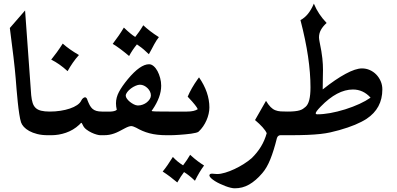

<svg xmlns="http://www.w3.org/2000/svg" viewBox="-20 -771 2186 1058"><path d="M118.2 -713.4 151.9 -246.6Q154.3 -221.2 159.9 -203.9Q165.5 -186.5 176.8 -176Q188 -165.5 206.8 -160.9Q225.6 -156.2 253.9 -156.2H258.8Q263.7 -156.2 266.8 -146.5Q270 -136.7 271.7 -122.3Q273.4 -107.9 273.4 -91.1Q273.4 -74.2 271.7 -59.8Q270 -45.4 266.8 -35.6Q263.7 -25.9 258.8 -25.9H244.1Q210.9 -25.9 185.1 -32.5Q159.2 -39.1 140.9 -49.3Q122.6 -59.6 111.3 -72Q100.1 -84.5 96.2 -96.2Q90.8 -112.3 86.2 -142.6Q81.5 -172.9 77.9 -208Q74.2 -243.2 71.3 -278.3Q68.4 -313.5 66.4 -339.8Q62.5 -388.2 54.2 -457.5Q45.9 -526.9 34.2 -616.7Z M415 -467.8Q396.5 -447.3 381.1 -425Q365.7 -402.8 352.5 -378.9Q307.1 -420.4 262.2 -442.4Q276.4 -460 292.5 -481.9Q308.6 -503.9 325.7 -530.8Q361.8 -498.5 415 -467.8ZM253.9 -156.2Q284.7 -156.2 313.2 -160.6Q341.8 -165 365 -172.9Q388.2 -180.7 404.8 -191.9Q421.4 -203.1 427.7 -216.8Q432.6 -226.6 438.7 -230.7Q444.8 -234.9 448.7 -234.9Q453.1 -234.9 456.8 -230.5Q460.4 -226.1 461.9 -219.2Q468.3 -202.6 474.6 -190.9Q481 -179.2 489.7 -171.4Q498.5 -163.6 511.2 -159.9Q523.9 -156.2 542 -156.2H546.9Q551.8 -156.2 554.9 -146.5Q558.1 -136.7 559.8 -122.3Q561.5 -107.9 561.5 -91.1Q561.5 -74.2 559.8 -59.8Q558.1 -45.4 554.9 -35.6Q551.8 -25.9 546.9 -25.9H532.2Q525.9 -25.9 512.5 -29.5Q499 -33.2 484.1 -40.3Q469.2 -47.4 455.8 -57.6Q442.4 -67.9 436.5 -81.5Q430.7 -94.2 428.2 -94.2Q426.8 -94.2 424.3 -91.6Q421.9 -88.9 416.5 -83.5Q400.4 -68.4 381.8 -57.4Q363.3 -46.4 343.5 -39.6Q323.7 -32.7 303.2 -29.3Q282.7 -25.9 263.7 -25.9H249Q244.1 -25.9 241 -35.6Q237.8 -45.4 236.1 -59.8Q234.4 -74.2 234.4 -91.1Q234.4 -107.9 236.1 -122.3Q237.8 -136.7 241 -146.5Q244.1 -156.2 249 -156.2Z M691.4 -462.4Q666 -483.9 643.8 -500.5Q621.6 -517.1 601.1 -529.3Q636.2 -574.7 662.6 -619.1Q681.2 -601.1 696.8 -588.1Q712.4 -575.2 725.1 -567.4Q734.9 -579.6 746.1 -595.5Q757.3 -611.3 769.5 -631.8Q786.1 -616.2 807.6 -599.6Q829.1 -583 855.5 -566.4Q848.1 -557.1 842 -547.6Q835.9 -538.1 829.8 -526.9Q823.7 -515.6 816.7 -502.2Q809.6 -488.8 800.3 -472.2L786.6 -484.9Q772 -499 758.8 -509Q745.6 -519 734.4 -526.4Q709.5 -496.1 691.4 -462.4ZM737.8 -189.9H742.2Q754.4 -189.9 766.8 -194.6Q779.3 -199.2 789.1 -207Q798.8 -214.8 805.2 -224.9Q811.5 -234.9 811.5 -245.1Q811.5 -256.3 806.4 -266.8Q801.3 -277.3 792.7 -285.6Q784.2 -293.9 773.4 -299.1Q762.7 -304.2 751 -304.2Q740.7 -304.2 727.1 -298.3Q713.4 -292.5 701.4 -283.4Q689.5 -274.4 681.2 -263.7Q672.9 -252.9 672.9 -243.7Q672.9 -236.3 679.4 -227.1Q686 -217.8 696 -209.7Q706.1 -201.7 717.3 -196Q728.5 -190.4 737.8 -189.9ZM898.4 -25.9Q871.1 -25.9 847.7 -28.6Q824.2 -31.2 803.7 -36.6Q783.2 -42 765.1 -49.8Q747.1 -57.6 730 -67.4Q722.7 -71.3 715.3 -73.7Q708 -76.2 703.6 -76.2Q690.9 -76.2 668.9 -64.5Q650.9 -54.7 636.5 -47.4Q622.1 -40 608.9 -35.4Q595.7 -30.8 582 -28.3Q568.4 -25.9 551.8 -25.9H537.1Q532.2 -25.9 529.1 -35.6Q525.9 -45.4 524.2 -59.8Q522.5 -74.2 522.5 -91.1Q522.5 -107.9 524.2 -122.3Q525.9 -136.7 529.1 -146.5Q532.2 -156.2 537.1 -156.2H551.8Q559.1 -156.2 569.3 -156Q579.6 -155.8 589.8 -156.2Q600.1 -156.7 609.1 -158.9Q618.2 -161.1 623.5 -166Q619.1 -184.6 619.1 -201.7Q619.1 -233.4 635.5 -264.4Q651.9 -295.4 684.6 -335Q752.9 -417 801.3 -417Q814.5 -417 826.7 -406.5Q838.9 -396 847.9 -379.2Q856.9 -362.3 862.5 -341.3Q868.2 -320.3 868.2 -298.8Q868.2 -267.1 856 -234.1Q843.8 -201.2 820.8 -167.5Q819.3 -165 817.6 -163.6Q815.9 -162.1 815.9 -160.6Q815.9 -159.2 819.8 -158.2Q823.7 -157.2 834.5 -157Q845.2 -156.7 864.3 -156.5Q883.3 -156.2 913.1 -156.2Q918 -156.2 921.1 -146.5Q924.3 -136.7 926 -122.3Q927.7 -107.9 927.7 -91.1Q927.7 -74.2 926 -59.8Q924.3 -45.4 921.1 -35.6Q918 -25.9 913.1 -25.9Z M957 234.4Q914.6 198.7 876.5 174.3Q889.6 158.2 903.6 138.2Q917.5 118.2 932.6 93.8Q957 120.6 988.8 140.1Q1000 125.5 1009.8 110.8Q1019.5 96.2 1027.8 82Q1048.8 101.6 1068.1 116Q1087.4 130.4 1104.5 141.1Q1079.1 174.8 1054.2 225.1Q1021.5 193.8 994.1 177.2Q976.6 199.7 957 234.4ZM1009.8 -156.2Q1031.2 -156.2 1045.9 -159.7Q1060.5 -163.1 1069.8 -169.4Q1067.4 -174.3 1064 -179.9Q1060.5 -185.5 1054.4 -193.1Q1048.3 -200.7 1038.8 -211.7Q1029.3 -222.7 1014.2 -238.3Q1033.7 -284.7 1069.8 -335.4L1076.7 -344.7Q1133.8 -262.2 1133.8 -178.7Q1133.8 -161.6 1129.6 -143.6Q1125.5 -125.5 1117.9 -108.2Q1110.4 -90.8 1099.4 -74.7Q1088.4 -58.6 1074.2 -45.4Q1070.3 -42 1059.3 -39.3Q1048.3 -36.6 1033.4 -34.4Q1018.6 -32.2 1001.5 -30.8Q984.4 -29.3 968.5 -28.1Q952.6 -26.9 939 -26.4Q925.3 -25.9 918 -25.9H903.3Q898.4 -25.9 895.3 -35.6Q892.1 -45.4 890.4 -59.8Q888.7 -74.2 888.7 -91.1Q888.7 -107.9 890.4 -122.3Q892.1 -136.7 895.3 -146.5Q898.4 -156.2 903.3 -156.2H908.2Z M1366.2 101.1Q1397 71.3 1417.7 37.4Q1438.5 3.4 1449.7 -37.1Q1442.9 -52.2 1426.5 -70.3Q1410.2 -88.4 1385.3 -109.4L1445.8 -215.3Q1459 -193.4 1471.2 -181.2Q1483.4 -168.9 1497.1 -163.6Q1510.7 -158.2 1526.6 -157.2Q1542.5 -156.2 1563.5 -156.2H1568.4Q1573.2 -156.2 1576.4 -146.5Q1579.6 -136.7 1581.3 -122.3Q1583 -107.9 1583 -91.1Q1583 -74.2 1581.3 -59.8Q1579.6 -45.4 1576.4 -35.6Q1573.2 -25.9 1568.4 -25.9H1524.4Q1519 -25.9 1513.7 -22Q1508.3 -18.1 1505.9 -9.8Q1488.8 59.1 1469.7 106.4Q1450.7 153.8 1425.8 182.6Q1390.1 224.6 1353 245.8Q1315.9 267.1 1272.5 266.6Q1263.7 266.6 1250.5 263.4Q1237.3 260.3 1222.4 254.6Q1207.5 249 1192.4 241.9Q1177.2 234.9 1164.8 227.1Q1152.3 219.2 1143.8 211.4Q1135.3 203.6 1133.8 196.8Q1133.8 186 1147.9 186H1149.9Q1155.3 186 1161.9 187Q1168.5 188 1176.3 188Q1195.8 188 1220.9 180.4Q1246.1 172.9 1272.2 160.6Q1298.3 148.4 1323 132.8Q1347.7 117.2 1366.2 101.1Z M2022 -232.9Q1981.4 -277.8 1924.8 -277.8Q1838.4 -277.8 1747.1 -183.6Q1719.7 -155.3 1719.7 -147Q1719.7 -141.1 1729 -141.1Q1793.5 -141.1 1882.3 -168.5Q1969.7 -196.3 2022 -232.9ZM1758.3 -278.3 1761.7 -280.8Q1828.6 -334 1884 -364Q1939.5 -394 1974.6 -394Q1997.6 -394 2017.8 -385Q2038.1 -376 2053.5 -360.1Q2068.8 -344.2 2077.9 -323.2Q2086.9 -302.2 2086.9 -278.3Q2086.9 -173.8 2000 -116.2Q1973.6 -99.1 1936.3 -83.5Q1898.9 -67.9 1848.6 -53.7Q1824.2 -46.9 1800 -41.5Q1775.9 -36.1 1744.9 -32.7Q1713.9 -29.3 1672.9 -27.6Q1631.8 -25.9 1573.2 -25.9H1558.6Q1553.7 -25.9 1550.5 -35.6Q1547.4 -45.4 1545.7 -59.8Q1543.9 -74.2 1543.9 -91.1Q1543.9 -107.9 1545.7 -122.3Q1547.4 -136.7 1550.5 -146.5Q1553.7 -156.2 1558.6 -156.2H1563.5Q1588.4 -156.2 1604.5 -158Q1620.6 -159.7 1631.6 -163.1Q1642.6 -166.5 1649.7 -171.4Q1656.7 -176.3 1663.6 -182.1Q1677.7 -194.3 1684.3 -220.9Q1690.9 -247.6 1690.9 -289.6Q1690.9 -368.2 1677.5 -459.5Q1664.1 -550.8 1635.7 -660.2Q1658.7 -672.4 1677 -694.8Q1695.3 -717.3 1709.5 -751Q1722.2 -720.2 1739.7 -694.1Q1757.3 -668 1779.8 -644.5Q1758.8 -625.5 1748.3 -606.2Q1737.8 -586.9 1737.8 -564.9Q1737.8 -559.6 1738.8 -553.7Q1739.7 -547.9 1741.2 -539.6Q1747.1 -511.7 1750.7 -489.7Q1754.4 -467.8 1756.3 -449.7Q1758.3 -431.6 1759 -416Q1759.8 -400.4 1759.8 -385.3Q1759.8 -363.8 1759 -340.6Q1758.3 -317.4 1758.3 -285.6Z"/></svg>

Font: XB Niloofar
Style: Bold
Weight: 700
Designer: Behnam
Foundry: Irmug
Version: Version 7.201 2008